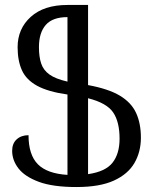

<svg xmlns="http://www.w3.org/2000/svg" viewBox="-20 -744 624 774"><path d="M288 10Q193 10 136.5 -11Q80 -32 54.5 -65Q29 -98 29 -136Q29 -166 47.5 -182.5Q66 -199 95 -199Q95 -120 132.5 -82Q170 -44 252 -39V-363Q174 -374 130 -398Q86 -422 68.5 -460.5Q51 -499 51 -554Q51 -628 104 -676Q157 -724 252 -724H335V-401Q417 -386 463 -358.5Q509 -331 528.5 -289Q548 -247 548 -189Q548 -132 522 -87Q496 -42 439 -16Q382 10 288 10ZM462 -185Q462 -253 436 -291Q410 -329 335 -348V-42Q405 -52 433.5 -88Q462 -124 462 -185ZM137 -554Q137 -515 146 -488Q155 -461 179.5 -443.5Q204 -426 252 -415V-675Q192 -675 164.5 -643.5Q137 -612 137 -554Z"/></svg>

Font: Noto Serif Armenian Condensed Medium
Style: Regular
Weight: 500
Width: 3
Designer: Monotype Design Team
Foundry: Monotype Imaging Inc.
Version: Version 2.008; ttfautohint (v1.8.4.7-5d5b)